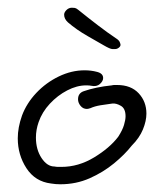

<svg xmlns="http://www.w3.org/2000/svg" viewBox="-20 -496 420 497"><path d="M136 -19Q130 -19 124 -19.5Q118 -20 112 -21Q71 -26 48.5 -60.5Q26 -95 26 -138Q26 -166 37 -197Q49 -229 74 -255.5Q99 -282 132 -298Q165 -314 199 -314Q216 -314 231 -310Q247 -306 247 -294Q247 -286 238.5 -278.5Q230 -271 216 -274Q212 -275 203 -275Q179 -275 154 -262Q129 -249 109 -227.5Q89 -206 80 -180Q73 -160 73 -140Q73 -109 87.5 -87Q102 -65 121 -65Q126 -64 130.5 -64Q135 -64 139 -64Q183 -64 223.5 -88.5Q264 -113 286 -142Q297 -159 301 -172.5Q305 -186 305 -195Q305 -215 293 -222Q281 -229 271 -228Q255 -226 240 -223.5Q225 -221 214 -216Q208 -214 205 -214Q195 -214 188.5 -222Q182 -230 182 -239Q182 -255 197 -260Q211 -265 230 -269Q249 -273 269 -275Q273 -276 276 -276Q279 -276 283 -276Q319 -276 339 -254.5Q359 -233 359 -202Q359 -183 350 -161Q341 -139 321 -119Q303 -96 275 -73Q247 -50 212 -34.5Q177 -19 136 -19ZM278 -369Q277 -369 271 -369Q265 -369 248 -379Q236 -386 207 -402.5Q178 -419 156 -438Q146 -447 146 -458Q146 -464 152 -470Q158 -476 166 -476Q170 -476 173.5 -475.5Q177 -475 182 -471Q208 -450 233.5 -430.5Q259 -411 280 -397Q288 -392 290 -387Q292 -382 292 -380Q292 -376 287.5 -372.5Q283 -369 278 -369Z"/></svg>

Font: Grape Nuts
Style: Regular
Weight: 400
Designer: Robert E. Leuschke
Foundry: Robert E. Leuschke
Version: Version 1.010; ttfautohint (v1.8.3)